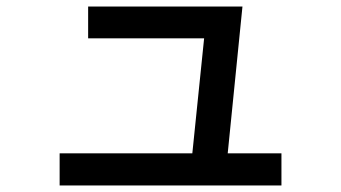

<svg xmlns="http://www.w3.org/2000/svg" viewBox="-20 -571 1040 586"><path d="M839 -5H162V-103H567L603 -454H249V-551H720L675 -103H839Z"/></svg>

Font: Murecho Medium
Style: Regular
Weight: 500
Designer: Neil Summerour
Foundry: Positype
Version: Version 1.010; ttfautohint (v1.8.3)